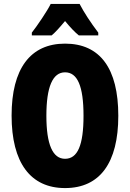

<svg xmlns="http://www.w3.org/2000/svg" viewBox="-20 -947 661 977"><path d="M385 -927H238C221 -892 169 -815 142 -781V-767H243C260 -781 283 -806 311 -840C338 -807 361 -783 381 -767H480V-781C440 -834 408 -883 385 -927ZM582 -358C582 -599 489 -725 311 -725C134 -725 39 -597 39 -359C39 -119 135 10 311 10C488 10 582 -118 582 -358ZM216 -358C216 -505 248 -579 311 -579C374 -579 405 -509 405 -358C405 -208 375 -139 311 -139C248 -139 216 -212 216 -358Z"/></svg>

Font: Noto Sans Armenian ExtraCondensed Black
Style: Regular
Weight: 900
Width: 2
Designer: Monotype Design Team
Foundry: Monotype Imaging Inc.
Version: Version 2.008